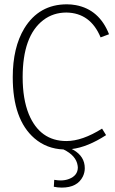

<svg xmlns="http://www.w3.org/2000/svg" viewBox="-20 -686 533 890"><path d="M266.6 183.6Q338.9 183.6 364.3 131.8Q373 113.3 373 93.8Q373 39.1 320.3 8.8Q316.4 6.8 312.5 4.9Q385.7 -3.9 471.7 -59.6L453.1 -89.8Q361.3 -32.2 288.1 -32.2Q165 -32.2 113.3 -157.2Q85 -227.5 85 -328.1Q85 -519.5 180.7 -592.8Q226.6 -627.9 288.1 -627.9Q399.4 -626 446.3 -512.7L485.4 -527.3Q440.4 -641.6 332 -662.1Q311.5 -666 290 -666Q161.1 -666 92.8 -554.7Q39.1 -465.8 39.1 -328.1Q39.1 -131.8 139.6 -44.9Q196.3 3.9 274.4 6.8Q333 35.2 339.8 81.1Q340.8 85.9 340.8 89.8Q340.8 127.9 299.8 143.6Q282.2 150.4 260.7 150.4Q247.1 150.4 231.4 147.5L229.5 179.7Q248 183.6 266.6 183.6Z"/></svg>

Font: Yaldevi Colombo ExtraLight
Style: Regular
Weight: 275
Designer: Sol Matas, Denzil Rajitha, Kosala Senevirathne and Pathum Egodawatta
Foundry: Mooniak
Version: Version 1.020 ; ttfautohint (v1.6)